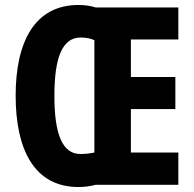

<svg xmlns="http://www.w3.org/2000/svg" viewBox="-20 -744 783 773"><path d="M296 -724C120 -724 43 -576 43 -359C43 -145 116 9 296 9C324 9 346 5 365 0H698V-130H507V-305H686V-434H507V-585H698V-714H365C346 -720 324 -724 296 -724ZM304 -593C325 -593 347 -589 360 -582V-130C347 -127 326 -124 304 -124C230 -124 199 -206 199 -358C199 -511 230 -592 304 -593Z"/></svg>

Font: Noto Sans Gurmukhi UI ExtraCondensed ExtraBold
Style: Regular
Weight: 800
Width: 2
Designer: Jelle Bosma - Monotype Design Team
Foundry: Monotype Imaging Inc.
Version: Version 2.004